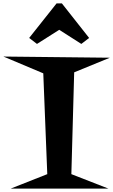

<svg xmlns="http://www.w3.org/2000/svg" viewBox="-110 -1022 666 1129"><path d="M536.1 -682.6 326.2 -596.7 309.6 2 527.3 86.9H-46.9L168 2L144.5 -590.8L-89.8 -689.5ZM414.1 -798.8 368.2 -763.7 238.3 -846.7 107.4 -763.7 61.5 -798.8 222.7 -1002H253.9Z"/></svg>

Font: Fontdiner Swanky
Style: Regular
Weight: 400
Designer: Font Diner, Inc
Foundry: Font Diner, Inc
Version: Version 1.000